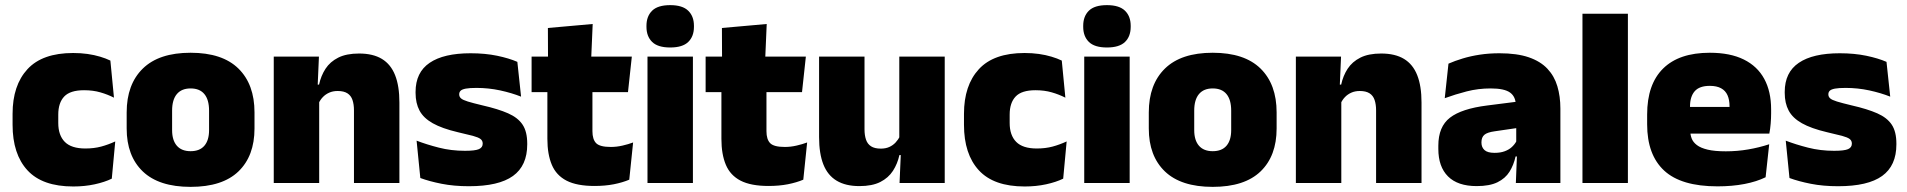

<svg xmlns="http://www.w3.org/2000/svg" viewBox="-20 -713 7428 748"><path d="M265.5 13.5Q145 13.5 87 -49.5Q29 -112.5 29 -227V-269.5Q29 -380.5 87 -443.5Q145 -506.5 265 -506.5Q294.5 -506.5 321 -502.8Q347.5 -499 370 -492.2Q392.5 -485.5 410 -477L424 -332.5Q399.5 -345 371 -353.2Q342.5 -361.5 307.5 -361.5Q253.5 -361.5 230.2 -337Q207 -312.5 207 -266.5V-234Q207 -186 232.5 -160.2Q258 -134.5 312.5 -134.5Q346.5 -134.5 374.2 -142Q402 -149.5 429 -162L415.5 -17Q388 -3.5 349 5Q310 13.5 265.5 13.5Z M722.5 15Q599 15 536.2 -45.2Q473.5 -105.5 473.5 -212.5V-275Q473.5 -384.5 536.5 -446Q599.5 -507.5 722.5 -507.5Q846 -507.5 908.8 -446Q971.5 -384.5 971.5 -275V-212.5Q971.5 -105.5 909 -45.2Q846.5 15 722.5 15ZM722.5 -124Q758 -124 776.2 -145.2Q794.5 -166.5 794.5 -206V-282Q794.5 -324.5 776.2 -346.5Q758 -368.5 722.5 -368.5Q687.5 -368.5 669 -346.5Q650.5 -324.5 650.5 -282V-206Q650.5 -166.5 669 -145.2Q687.5 -124 722.5 -124Z M1359 0V-283Q1359 -306.5 1353.2 -323.5Q1347.5 -340.5 1333.5 -349.5Q1319.5 -358.5 1295.5 -358.5Q1277 -358.5 1262.5 -352Q1248 -345.5 1237.8 -334.8Q1227.5 -324 1221.5 -310.5L1194.5 -383.5H1223Q1230.5 -418 1248.2 -445.2Q1266 -472.5 1297.8 -488.5Q1329.5 -504.5 1379 -504.5Q1433 -504.5 1467.8 -483.5Q1502.5 -462.5 1519.2 -420.2Q1536 -378 1536 -313.5V0ZM1046.5 0V-492.5H1222.5L1217 -366L1223.5 -348V0Z M1807 12.5Q1748.5 12.5 1700.5 3Q1652.5 -6.5 1617.5 -19.5L1603 -165Q1642 -150 1689.8 -137.8Q1737.5 -125.5 1791.5 -125.5Q1831 -125.5 1845.8 -132Q1860.5 -138.5 1860.5 -153V-154Q1860.5 -165 1852 -171.5Q1843.5 -178 1822.2 -183.8Q1801 -189.5 1763.5 -198Q1702 -212.5 1666 -232.8Q1630 -253 1614.5 -282Q1599 -311 1599 -351V-355Q1599 -431 1653.8 -468.2Q1708.5 -505.5 1813.5 -505.5Q1870 -505.5 1916.8 -495.8Q1963.5 -486 1995.5 -472L2010 -336.5Q1973.5 -351 1928.5 -360.8Q1883.5 -370.5 1836.5 -370.5Q1809.5 -370.5 1794.8 -367.8Q1780 -365 1774.5 -359.5Q1769 -354 1769 -346V-345Q1769 -336 1776 -329.8Q1783 -323.5 1802.5 -317.5Q1822 -311.5 1859.5 -302.5Q1921 -288.5 1959.5 -271.5Q1998 -254.5 2016 -227.2Q2034 -200 2034 -153.5V-150.5Q2034 -67.5 1978.5 -27.5Q1923 12.5 1807 12.5Z M2296 11.5Q2227.5 11.5 2187.2 -9.2Q2147 -30 2129.8 -71Q2112.5 -112 2112.5 -172V-436H2288V-202Q2288 -170 2302.5 -155.2Q2317 -140.5 2359.5 -140.5Q2382.5 -140.5 2405.2 -145.8Q2428 -151 2446.5 -158L2431.5 -13Q2405.5 -2 2371.5 4.8Q2337.5 11.5 2296 11.5ZM2051 -354V-492.5H2441.5L2426.5 -354ZM2115 -480.5 2114.5 -604 2289 -619.5 2283 -480.5Z M2502.5 0V-492.5H2679.5V0ZM2591 -528Q2542.5 -528 2520.5 -549.8Q2498.5 -571.5 2498.5 -608.5V-612.5Q2498.5 -649.5 2520.5 -671.2Q2542.5 -693 2591 -693Q2639 -693 2661.2 -671.2Q2683.5 -649.5 2683.5 -612.5V-608.5Q2683.5 -571 2661.2 -549.5Q2639 -528 2591 -528Z M2974 11.5Q2905.5 11.5 2865.2 -9.2Q2825 -30 2807.8 -71Q2790.5 -112 2790.5 -172V-436H2966V-202Q2966 -170 2980.5 -155.2Q2995 -140.5 3037.5 -140.5Q3060.5 -140.5 3083.2 -145.8Q3106 -151 3124.5 -158L3109.5 -13Q3083.5 -2 3049.5 4.8Q3015.5 11.5 2974 11.5ZM2729 -354V-492.5H3119.5L3104.5 -354ZM2793 -480.5 2792.5 -604 2967 -619.5 2961 -480.5Z M3348 -492.5V-209.5Q3348 -186 3353.8 -169Q3359.5 -152 3373.5 -143Q3387.5 -134 3411.5 -134Q3430.5 -134 3444.8 -140.5Q3459 -147 3469.2 -158Q3479.5 -169 3485.5 -182L3512.5 -109H3484Q3476.5 -75 3458.8 -47.5Q3441 -20 3409.5 -4Q3378 12 3328 12Q3274.5 12 3239.5 -9Q3204.5 -30 3187.8 -72.2Q3171 -114.5 3171 -179V-492.5ZM3660.5 -492.5V0H3484.5L3490 -126.5L3483.5 -144.5V-492.5Z M3972 13.5Q3851.5 13.5 3793.5 -49.5Q3735.5 -112.5 3735.5 -227V-269.5Q3735.5 -380.5 3793.5 -443.5Q3851.5 -506.5 3971.5 -506.5Q4001 -506.5 4027.5 -502.8Q4054 -499 4076.5 -492.2Q4099 -485.5 4116.5 -477L4130.5 -332.5Q4106 -345 4077.5 -353.2Q4049 -361.5 4014 -361.5Q3960 -361.5 3936.8 -337Q3913.5 -312.5 3913.5 -266.5V-234Q3913.5 -186 3939 -160.2Q3964.5 -134.5 4019 -134.5Q4053 -134.5 4080.8 -142Q4108.5 -149.5 4135.5 -162L4122 -17Q4094.5 -3.5 4055.5 5Q4016.5 13.5 3972 13.5Z M4204 0V-492.5H4381V0ZM4292.5 -528Q4244 -528 4222 -549.8Q4200 -571.5 4200 -608.5V-612.5Q4200 -649.5 4222 -671.2Q4244 -693 4292.5 -693Q4340.5 -693 4362.8 -671.2Q4385 -649.5 4385 -612.5V-608.5Q4385 -571 4362.8 -549.5Q4340.5 -528 4292.5 -528Z M4704.5 15Q4581 15 4518.2 -45.2Q4455.5 -105.5 4455.5 -212.5V-275Q4455.5 -384.5 4518.5 -446Q4581.5 -507.5 4704.5 -507.5Q4828 -507.5 4890.8 -446Q4953.5 -384.5 4953.5 -275V-212.5Q4953.5 -105.5 4891 -45.2Q4828.5 15 4704.5 15ZM4704.5 -124Q4740 -124 4758.2 -145.2Q4776.5 -166.5 4776.5 -206V-282Q4776.5 -324.5 4758.2 -346.5Q4740 -368.5 4704.5 -368.5Q4669.5 -368.5 4651 -346.5Q4632.5 -324.5 4632.5 -282V-206Q4632.5 -166.5 4651 -145.2Q4669.5 -124 4704.5 -124Z M5341 0V-283Q5341 -306.5 5335.2 -323.5Q5329.5 -340.5 5315.5 -349.5Q5301.5 -358.5 5277.5 -358.5Q5259 -358.5 5244.5 -352Q5230 -345.5 5219.8 -334.8Q5209.5 -324 5203.5 -310.5L5176.5 -383.5H5205Q5212.5 -418 5230.2 -445.2Q5248 -472.5 5279.8 -488.5Q5311.5 -504.5 5361 -504.5Q5415 -504.5 5449.8 -483.5Q5484.5 -462.5 5501.2 -420.2Q5518 -378 5518 -313.5V0ZM5028.5 0V-492.5H5204.5L5199 -366L5205.5 -348V0Z M5885.5 0 5890.5 -126 5887 -130.5V-283.5L5885.5 -301.5Q5885.5 -336 5863.2 -352.2Q5841 -368.5 5787.5 -368.5Q5739 -368.5 5694.2 -357Q5649.5 -345.5 5608.5 -330.5L5623 -465Q5648 -476 5678.5 -485.2Q5709 -494.5 5745 -500Q5781 -505.5 5821.5 -505.5Q5890 -505.5 5935.8 -489.8Q5981.5 -474 6008.5 -445.2Q6035.5 -416.5 6047.2 -377Q6059 -337.5 6059 -290V0ZM5733 12Q5659 12 5621.2 -25.8Q5583.5 -63.5 5583.5 -133V-145.5Q5583.5 -219.5 5628.8 -254.5Q5674 -289.5 5773.5 -302L5899 -318L5909.5 -217L5803 -201.5Q5774 -197.5 5762.8 -187.8Q5751.5 -178 5751.5 -159V-157Q5751.5 -139.5 5763.2 -128.5Q5775 -117.5 5802.5 -117.5Q5825.5 -117.5 5842.2 -123.8Q5859 -130 5870.2 -140.5Q5881.5 -151 5888 -163.5L5913 -103.5H5884.5Q5877 -70 5860.8 -44Q5844.5 -18 5814 -3Q5783.5 12 5733 12Z M6145 0V-659.5H6322V0Z M6671 13Q6529.5 13 6463.2 -48.5Q6397 -110 6397 -228.5V-267Q6397 -384.5 6459.2 -446Q6521.5 -507.5 6641 -507.5Q6720.5 -507.5 6773.5 -481.2Q6826.5 -455 6853.2 -405.8Q6880 -356.5 6880 -287V-271.5Q6880 -251.5 6878.2 -230.8Q6876.5 -210 6873 -192.5H6714.5Q6716.5 -223 6717.2 -250Q6718 -277 6718 -298.5Q6718 -324.5 6710 -342.2Q6702 -360 6685 -369.2Q6668 -378.5 6641 -378.5Q6600.5 -378.5 6582.2 -357.5Q6564 -336.5 6564 -298V-253.5L6565 -234.5V-203.5Q6565 -188 6570.5 -173.5Q6576 -159 6590.8 -147.8Q6605.5 -136.5 6632.8 -130Q6660 -123.5 6703.5 -123.5Q6748 -123.5 6790.5 -130.8Q6833 -138 6872.5 -151L6858.5 -22.5Q6824 -5.5 6776.2 3.8Q6728.5 13 6671 13ZM6490.5 -192.5V-296.5H6837.5V-192.5Z M7141 12.5Q7082.5 12.5 7034.5 3Q6986.5 -6.5 6951.5 -19.5L6937 -165Q6976 -150 7023.8 -137.8Q7071.5 -125.5 7125.5 -125.5Q7165 -125.5 7179.8 -132Q7194.5 -138.5 7194.5 -153V-154Q7194.5 -165 7186 -171.5Q7177.5 -178 7156.2 -183.8Q7135 -189.5 7097.5 -198Q7036 -212.5 7000 -232.8Q6964 -253 6948.5 -282Q6933 -311 6933 -351V-355Q6933 -431 6987.8 -468.2Q7042.5 -505.5 7147.5 -505.5Q7204 -505.5 7250.8 -495.8Q7297.5 -486 7329.5 -472L7344 -336.5Q7307.5 -351 7262.5 -360.8Q7217.5 -370.5 7170.5 -370.5Q7143.5 -370.5 7128.8 -367.8Q7114 -365 7108.5 -359.5Q7103 -354 7103 -346V-345Q7103 -336 7110 -329.8Q7117 -323.5 7136.5 -317.5Q7156 -311.5 7193.5 -302.5Q7255 -288.5 7293.5 -271.5Q7332 -254.5 7350 -227.2Q7368 -200 7368 -153.5V-150.5Q7368 -67.5 7312.5 -27.5Q7257 12.5 7141 12.5Z"/></svg>

Font: Anek Odia ExtraBold
Style: Regular
Weight: 800
Designer: Yesha Goshar & Mahesh Sahu (Odia), Yesha Goshar (Latin)
Foundry: Ek Type
Version: Version 1.003